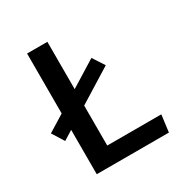

<svg xmlns="http://www.w3.org/2000/svg" viewBox="-163 -842 941 975"><g transform="rotate(-30 307.5 -354.0)"><path d="M246.2 -333.8V-99.5H563.1L550.3 0H127.2V-260L72.8 -226.2L29.2 -295.9L127.2 -356.4V-707.7H246.2V-430.3L399 -525.1L443.6 -456.4Z"/></g></svg>

Font: Fira Code Fixed Medium
Style: Regular
Weight: 500
Monospace: yes
Designer: Carrois Corporate, Edenspiekermann AG, Nikita Prokopov
Foundry: Carrois Corporate, Edenspiekermann AG, Nikita Prokopov
Version: Version 5.002